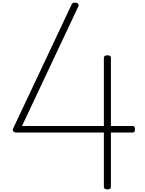

<svg xmlns="http://www.w3.org/2000/svg" viewBox="-20 -1441 1116 1475"><path d="M805 14Q791 14 784.5 9Q778 4 778 -5V-423H104Q91 -423 83 -431.5Q75 -440 81 -454L530 -1406Q534 -1416 542 -1419Q550 -1422 562 -1420Q573 -1418 578 -1414Q583 -1410 584 -1403.5Q585 -1397 581 -1390L149 -473H778V-997Q778 -1016 805 -1016Q820 -1016 826 -1011.5Q832 -1007 832 -997V-473H998Q1008 -473 1012.5 -467.5Q1017 -462 1017 -448Q1017 -435 1013 -429Q1009 -423 998 -423H832V-5Q832 14 805 14Z"/></svg>

Font: Playwrite BE WAL ExtraLight
Style: Regular
Weight: 250
Version: Version 1.002